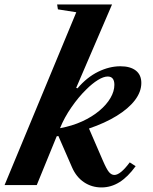

<svg xmlns="http://www.w3.org/2000/svg" viewBox="-54 -831 685 862"><path d="M401.5 10.5Q358 10.5 323.2 -12.8Q288.5 -36 269.5 -79.5L208 -220.5L200.5 -219L111 0H-33.5L288.5 -776L206 -789L202.5 -811H449L288 -436.5L294 -434.5Q336 -484 386.5 -508.8Q437 -533.5 486.5 -533.5Q531 -533.5 555.8 -514.2Q580.5 -495 580.5 -458.5Q580.5 -419 551.8 -381.2Q523 -343.5 470.2 -311Q417.5 -278.5 345.5 -254L406.5 -113Q424.5 -71 435.5 -58.2Q446.5 -45.5 459.5 -45.5Q486.5 -45.5 528.5 -102L555 -85Q520 -36.5 482.2 -13Q444.5 10.5 401.5 10.5ZM215.5 -255.5Q270 -265.5 314.8 -286Q359.5 -306.5 392 -333.8Q424.5 -361 442 -391.2Q459.5 -421.5 459.5 -450Q459.5 -487.5 429.5 -487.5Q411 -487.5 385.5 -471.8Q360 -456 333.5 -429.5Q299 -396 266.8 -349.5Q234.5 -303 215.5 -255.5Z"/></svg>

Font: Libre Caslon Text
Style: Italic
Weight: 400
Italic angle: -22.583°
Designer: Pablo Impallari, Rodrigo Fuenzalida, Katja Schimmel
Foundry: Pablo Impallari, Rodrigo Fuenzalida
Version: Version 2.000